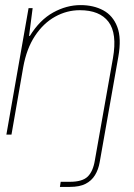

<svg xmlns="http://www.w3.org/2000/svg" viewBox="-20 -528 524 753"><path d="M5 0 92 -496H108L94 -387H97Q136 -450 188.5 -479Q241 -508 296 -508Q347 -508 385 -487.5Q423 -467 440 -422.5Q457 -378 444 -305L371 108Q366 137 352.5 159Q339 181 315.5 193Q292 205 254 205H215L218 185H254Q303 185 324 164.5Q345 144 352 101L423 -300Q440 -397 405.5 -442.5Q371 -488 293 -488Q242 -488 196 -462.5Q150 -437 117 -387Q84 -337 71 -264L25 0Z"/></svg>

Font: DM Sans 36pt Thin
Style: Italic
Weight: 250
Italic angle: -10°
Designer: Colophon Foundry, Jonny Pinhorn
Foundry: Colophon Foundry
Version: Version 4.004;gftools[0.9.30]